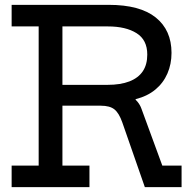

<svg xmlns="http://www.w3.org/2000/svg" viewBox="-20 -772 807 792"><path d="M463 -397Q493.5 -391.5 523 -373Q552.5 -354.5 563.5 -323.5L649.5 -89H729V0H577.5L484.5 -267Q471 -305.5 452 -320.8Q433 -336 395.5 -336H357ZM293.5 -663V-752H428.5Q557.5 -752 622.5 -699.8Q687.5 -647.5 687.5 -554Q687.5 -507.5 670.5 -468.5Q653.5 -429.5 620.5 -402.2Q587.5 -375 539.5 -363V-346.5L417 -336H224V-422H424Q477 -422 513.8 -436.2Q550.5 -450.5 569 -478Q587.5 -505.5 587.5 -547Q587.5 -607.5 543.2 -635.2Q499 -663 425 -663ZM28 -663V-752H349V-663H237.5V-89H349V0H28V-89H139.5V-663Z"/></svg>

Font: Hepta Slab Medium
Style: Regular
Weight: 500
Designer: Michael LaGattuta
Foundry: Michael LaGattuta
Version: Version 1.102